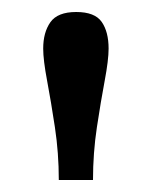

<svg xmlns="http://www.w3.org/2000/svg" viewBox="-20 -780 254 320"><path d="M135 -480H78Q78 -525 71.5 -568Q65 -611 58.5 -645.5Q52 -680 52 -699Q52 -726 64 -743Q76 -760 107 -760Q138 -760 149.5 -743.5Q161 -727 161 -699Q161 -680 154.5 -645.5Q148 -611 141.5 -568Q135 -525 135 -480Z"/></svg>

Font: Domine Medium
Style: Regular
Weight: 500
Designer: Pablo Impallari, Rodrigo Fuenzalida, Brenda Gallo
Foundry: Pablo Impallari, Rodrigo Fuenzalida, Brenda Gallo
Version: Version 2.000